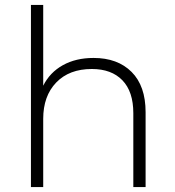

<svg xmlns="http://www.w3.org/2000/svg" viewBox="-20 -762 713 782"><path d="M573 -305V0H523V-301Q523 -389 478.5 -435Q434 -481 354 -481Q262 -481 209 -426Q156 -371 156 -278V0H106V-742H156V-413Q183 -467 236 -496.5Q289 -526 361 -526Q459 -526 516 -469Q573 -412 573 -305Z"/></svg>

Font: Idrija Light
Style: Regular
Weight: 300
Designer: Julieta Ulanovsky
Foundry: Julieta Ulanovsky
Version: Version 7.200